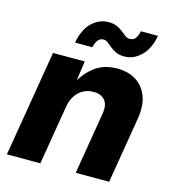

<svg xmlns="http://www.w3.org/2000/svg" viewBox="-112 -849 851 942"><g transform="rotate(15 314.0 -378.0)"><path d="M229 -299.3 179.2 0H9.3L99.1 -539.1H260.3L240.7 -401.4L228 -406.7Q259.8 -472.2 307.4 -509.5Q355 -546.9 423.8 -546.9Q483.4 -546.9 522.9 -520.3Q562.5 -493.7 578.9 -446.3Q595.2 -398.9 584.5 -336.9L528.8 0H358.9L411.1 -314.5Q418.9 -360.4 399.2 -383.3Q379.4 -406.2 341.3 -406.2Q312 -406.2 288.3 -393.1Q264.6 -379.9 249.5 -356Q234.4 -332 229 -299.3ZM440.9 -612.8Q415.5 -612.8 398.2 -620.8Q380.9 -628.9 368.2 -639.6Q355.5 -650.4 344.7 -658.7Q334 -667 321.3 -667Q305.2 -667 294.2 -653.3Q283.2 -639.6 278.3 -616.2H190.4Q203.1 -685.5 240 -720.7Q276.9 -755.9 324.7 -755.9Q349.6 -755.9 367.2 -748Q384.8 -740.2 397.5 -729.5Q410.2 -718.8 420.9 -710.9Q431.6 -703.1 444.3 -703.1Q462.9 -703.1 472.9 -716.1Q482.9 -729 487.8 -753.4H574.7Q562.5 -685.1 524.9 -648.9Q487.3 -612.8 440.9 -612.8Z"/></g></svg>

Font: Inter 18pt ExtraBold
Style: Italic
Weight: 800
Italic angle: -9.3988°
Designer: Rasmus Andersson
Foundry: rsms
Version: Version 4.001;git-66647c0bb